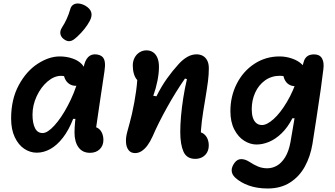

<svg xmlns="http://www.w3.org/2000/svg" viewBox="-20 -854 1900 1088"><path d="M43 -182.5Q43 -290.9 86.1 -371Q129.2 -451 193.4 -492.6Q257.6 -534.2 318.3 -534.2Q356 -534.2 389.5 -523Q423.1 -511.9 443.5 -490.6Q464 -469.2 464 -440.5Q464 -411.6 450.2 -389.7Q436.5 -367.8 408.7 -367.8Q389.4 -367.8 373.6 -377.8Q357.8 -387.8 348.8 -406.4Q339.8 -425 339.8 -449.6H402.1V-392.8Q399.2 -395.3 396 -397.4Q380.7 -409.2 363 -416.7Q345.3 -424.2 325.4 -424.2Q287.2 -424.2 249.5 -392.3Q211.9 -360.3 188.1 -309.2Q164.2 -258.1 164.2 -203.9Q164.2 -157.6 178 -128.8Q191.8 -100.1 221.6 -100.1Q249.3 -100.1 288.2 -142.7Q327 -185.2 364 -255Q401 -324.7 423.1 -401.1H468.2L437.2 -180.6H394.6Q369.6 -116.2 336.2 -73.4Q302.9 -30.5 265.4 -9.7Q227.8 11.2 188.2 11.2Q150.5 11.2 117.4 -10.9Q84.3 -32.9 63.7 -76.7Q43 -120.4 43 -182.5ZM402.2 -103Q402.2 -154.2 415.6 -244.6Q429 -335 451.8 -461.8Q452.8 -464.8 453.7 -471.4Q461 -511.9 479.8 -530.8Q498.7 -549.6 528.4 -545.4Q548.9 -542.5 560 -532.1Q571.2 -521.7 574 -501.7Q576.9 -481.8 571.9 -449.8Q555.4 -341.2 545.8 -275.5Q536.1 -209.9 520.2 -100.2L506.8 -135.5Q525.2 -135.5 538.5 -125.4Q551.9 -115.3 558.9 -98.2Q565.9 -81.2 565.9 -60.7Q565.9 -28.9 545.2 -8.5Q524.5 12 489.8 12Q447.5 12 424.8 -19.2Q402.2 -50.4 402.2 -103ZM418.3 -646.8Q441.4 -668.2 459 -690.7Q476.7 -713.1 488.9 -735.8Q503.2 -763.2 497 -784.3Q490.9 -805.4 464.4 -821.2Q446.2 -831.6 427.8 -833.8Q409.5 -836 395.9 -827.7Q382.2 -819.4 377.6 -800.1Q361.5 -744.5 331.2 -698.2Q318 -677.5 322.8 -658.8Q327.6 -640 348.5 -627.6Q361.5 -620.1 372.8 -620.6Q384.1 -621.2 394.4 -627.6Q404.7 -634 418.3 -646.8Z M1001.5 -106.2Q1001.5 -146.9 1005.8 -196.4Q1010.2 -245.8 1018.6 -299.7Q1027 -353.6 1039.3 -405.6L1028.2 -408.9Q976.4 -334.7 926.8 -245.5Q877.1 -156.3 845.2 -82.3L844 -79.8Q830.9 -50.8 815.9 -30.4Q800.9 -10 783.1 1.8Q765.3 13.5 745.4 13.5Q721.4 13.5 708.4 -3.6Q695.3 -20.7 693.9 -48.5Q692.4 -76.2 701.7 -109Q715.9 -158.8 727.7 -208.5Q742.5 -273.8 751.3 -338.2Q760.2 -402.7 760.2 -466.2L788.1 -387.5Q769.9 -387.5 757.5 -400.7Q745.2 -413.9 738.8 -435.6Q732.4 -457.3 732.4 -482.2Q732.4 -507.5 742.9 -527.2Q753.3 -546.8 771.2 -557.8Q789 -568.7 809.8 -568.7Q831.5 -568.7 847.5 -557.8Q863.5 -547 872.2 -526Q880.8 -504.9 880.8 -475Q880.8 -439.7 872.2 -395.9Q863.5 -352.2 848.6 -311.2L866.6 -308.3Q894.3 -364.2 926 -408.7Q957.8 -453.2 992.4 -491Q1015.8 -516.8 1041.4 -531.5Q1067 -546.1 1093.9 -546.1Q1112.9 -546.1 1128.5 -538Q1144.2 -529.8 1153.8 -512.1Q1163.4 -494.3 1163.4 -466.8Q1163.4 -431.8 1158.5 -393.4Q1153.5 -355 1142.7 -289.9Q1130.5 -219.6 1123.9 -168Q1117.2 -116.4 1117.2 -66.2L1101.2 -106.1Q1120.3 -106.1 1134.4 -95.5Q1148.5 -84.9 1155.8 -67.6Q1163 -50.2 1163 -30.5Q1163 -7.4 1153.3 9.9Q1143.6 27.2 1126.1 36.7Q1108.7 46.2 1086.3 46.2Q1037.8 46.2 1019.7 5.2Q1001.5 -35.8 1001.5 -106.2Z M1312.5 152.2Q1293.5 134.3 1292.8 112.7Q1292.2 91.1 1309.7 67.9Q1325.1 47.7 1346.9 47.6Q1368.8 47.6 1392.9 62.8Q1418.4 79.8 1442.5 89.7Q1466.6 99.6 1494.4 99.6Q1522.7 99.6 1548.7 85.1Q1574.8 70.6 1595.5 37.5Q1616.2 4.4 1625.9 -48.2Q1629.7 -65.9 1646.3 -167.5Q1660.1 -253 1673.5 -341.6Q1686.8 -430.2 1692.2 -466.7Q1697.2 -495 1703.5 -511.2Q1709.7 -527.3 1723.1 -536.5Q1736.6 -545.8 1760.4 -545.8Q1791.1 -545.8 1804.3 -523.7Q1817.5 -501.6 1812.5 -462.5Q1805.8 -408.2 1797.7 -349Q1786.1 -269.1 1773.6 -186.9Q1761.1 -104.7 1750.6 -38.6Q1738.7 32.9 1707.5 89.7Q1676.3 146.5 1623.5 180.3Q1570.7 214.1 1497.2 214.1Q1436.8 214.1 1389.8 197.3Q1342.8 180.5 1312.5 152.2ZM1285.6 -224Q1285.6 -308.7 1321.8 -379.7Q1358 -450.8 1421.7 -492.5Q1485.4 -534.2 1564.1 -534.2Q1600.4 -534.2 1635 -522.2Q1669.5 -510.3 1691.3 -489.2Q1713.2 -468 1713.2 -442.2Q1713.2 -409.7 1696.5 -387.7Q1679.8 -365.7 1652.3 -365.7Q1632.5 -365.7 1616.9 -375.4Q1601.2 -385.2 1592.3 -404.5Q1583.3 -423.9 1584.2 -451.3H1645.1V-391.1Q1635.8 -400.2 1623.8 -407.7Q1611.8 -415.2 1596.9 -419.9Q1582 -424.6 1566.8 -424.6Q1518.8 -424.6 1482.2 -398.6Q1445.8 -372.6 1426.1 -329.3Q1406.5 -286 1406.5 -235Q1406.5 -208.6 1412.5 -188.5Q1418.6 -168.5 1431.8 -157Q1445 -145.5 1464.8 -145.5Q1492.5 -145.5 1530.3 -179.2Q1568.1 -212.9 1605.5 -275.6Q1642.9 -338.2 1668.8 -420.2H1718.5L1681.3 -183.9H1637Q1610.1 -131.4 1575.2 -98.1Q1540.4 -64.8 1504.2 -50Q1468 -35.1 1433.6 -35.1Q1398.3 -35.1 1364.2 -56.2Q1330.1 -77.2 1307.8 -120.1Q1285.6 -162.9 1285.6 -224Z"/></svg>

Font: Monaspace Radon Var
Style: Regular
Weight: 400
Designer: Riley Cran and the Lettermatic Team
Version: Version 1.000 (Monaspace Radon Var)